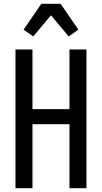

<svg xmlns="http://www.w3.org/2000/svg" viewBox="-20 -997 540 1017"><path d="M62 0V-735H152V-419H348V-735H438V0H348V-339H152V0ZM156 -804 105 -840 199 -977H301L395 -840L344 -804L250 -916Z"/></svg>

Font: Iosevka Term Curly Medium
Style: Regular
Weight: 500
Designer: Belleve Invis
Foundry: Belleve Invis
Version: Version 32.3.0